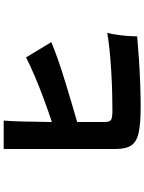

<svg xmlns="http://www.w3.org/2000/svg" viewBox="109 -899 782 1040"><g transform="rotate(-90 500.0 -379.0)"><path d="M441 -8Q353 -8 303 -18.5Q253 -29 233 -58Q213 -87 213 -142V-750H367Q364 -721 362 -651.5Q360 -582 359 -489Q420 -509 484.5 -533Q549 -557 608 -582Q667 -607 709 -629L792 -492Q749 -474 694.5 -455Q640 -436 581 -418Q522 -400 465 -383Q408 -366 359 -352V-205Q359 -177 370 -169Q381 -161 424 -161Q467 -161 522 -162.5Q577 -164 635.5 -167.5Q694 -171 748 -176.5Q802 -182 842 -189Q836 -166 831.5 -135Q827 -104 825 -75Q823 -46 823 -27Q768 -22 700 -17.5Q632 -13 564.5 -10.5Q497 -8 441 -8Z"/></g></svg>

Font: Zen Kaku Gothic New Black
Style: Regular
Weight: 900
Designer: Yoshimichi Ohira
Foundry: Positype
Version: Version 1.001